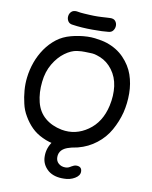

<svg xmlns="http://www.w3.org/2000/svg" viewBox="-111 -951 984 1242"><g transform="rotate(10 381.0 -330.0)"><path d="M312 3Q383 13 450.5 -4.5Q518 -22 570 -63Q622 -103 654 -160Q686 -217 702 -279Q717 -341 716.5 -405.5Q716 -470 696 -528Q676 -585 630.5 -632.5Q585 -680 516 -703Q486 -713 437 -719Q411 -722 387 -721Q334 -719 281 -705Q228 -691 189 -661Q149 -630 119 -587Q89 -543 71.5 -494Q54 -445 48 -393Q43 -352 46.5 -308Q50 -264 60 -223Q69 -181 92 -143Q114 -105 144 -75Q174 -45 217 -25Q260 -4 312 3ZM327 -99Q261 -112 217 -149Q172 -187 156.5 -249Q141 -311 149 -382Q156 -450 186.5 -501.5Q217 -553 258 -583Q299 -613 337 -618Q368 -622 387 -621Q405 -620 420 -620Q439 -620 452.5 -617Q466 -614 489 -605Q537 -586 571 -540.5Q605 -495 613 -435Q621 -374 606 -306Q581 -194 500 -138Q420 -82 327 -99ZM397 210Q436 210 467 191.5Q498 173 498 147Q498 113 462 113Q453 113 445 116.5Q437 120 430 124Q421 130 412.5 133.5Q404 137 392 137Q366 137 348 121.5Q330 106 330 80Q330 25 399 7Q431 -1 440 -12Q449 -23 447 -39Q444 -58 429 -68Q414 -78 392 -75Q365 -71 334.5 -53.5Q304 -36 283 -12Q249 33 249 87Q248 143 293 181Q332 212 397 210ZM514 -775Q535 -776 545.5 -790.5Q556 -805 556 -822.5Q556 -840 545 -853Q534 -866 511 -865Q506 -865 489.5 -864Q473 -863 455.5 -862Q438 -861 430 -861H404Q395 -861 377 -862Q359 -863 341.5 -864Q324 -865 317 -866L291 -870Q268 -872 255.5 -860Q243 -848 241 -830Q239 -812 248.5 -797Q258 -782 279 -780Q339 -771 411 -771Q483 -771 514 -775Z"/></g></svg>

Font: Balsamiq Sans
Style: Regular
Weight: 400
Designer: Michael Angeles
Foundry: Balsamiq SRL
Version: Version 1.020; ttfautohint (v1.8.4.7-5d5b);gftools[0.9.26]